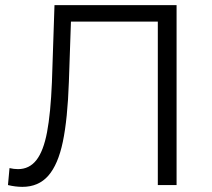

<svg xmlns="http://www.w3.org/2000/svg" viewBox="-20 -720 825 747"><path d="M667 -700V0H594V-636H256L248 -402Q243 -257 224.5 -168.5Q206 -80 168 -36.5Q130 7 67 7Q40 7 11 0L17 -66Q34 -62 50 -62Q94 -62 121.5 -97Q149 -132 163 -205.5Q177 -279 182 -400L192 -700Z"/></svg>

Font: CMG Sans
Style: Regular
Weight: 400
Designer: Julieta Ulanovsky
Foundry: Julieta Ulanovsky
Version: Version 7.200